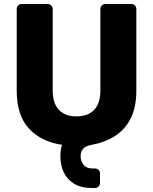

<svg xmlns="http://www.w3.org/2000/svg" viewBox="-20 -720 765 960"><path d="M439 220Q386.5 220 351.5 199.3Q316.5 178.5 299.2 142.5Q282 106.5 282 61.4Q282 44.1 284.1 30Q286.2 15.9 290.1 4.1Q185.6 -11.4 124.6 -77.3Q63.6 -143.2 63.6 -266.6V-674.5Q63.6 -685.5 70.9 -692.8Q78.1 -700 88.8 -700H218Q229 -700 236.2 -692.8Q243.5 -685.5 243.5 -674.5V-268Q243.5 -202.9 274.7 -170.5Q306 -138.1 362.9 -138.1Q419.4 -138.1 450.6 -170.5Q481.9 -202.9 481.9 -268V-674.5Q481.9 -685.5 489.3 -692.8Q496.8 -700 507.4 -700H636.6Q647.2 -700 654.5 -692.8Q661.7 -685.5 661.7 -674.5V-266.6Q661.7 -184.3 633.6 -128.3Q605.5 -72.4 554.6 -39.8Q503.6 -7.2 434.5 5Q407.5 10.1 395.4 24.3Q383.2 38.4 383.2 61.4Q383.2 85.6 397.9 104Q412.5 122.4 443 122.4H454.9Q465.5 122.4 472.7 129.6Q480 136.9 480 147.5V194.9Q480 205.5 472.7 212.8Q465.5 220 454.9 220Z"/></svg>

Font: Rubik Light
Style: Regular
Weight: 300
Designer: Hubert and Fischer
Foundry: Hubert and Fischer
Version: Version 2.300;gftools[0.9.30]